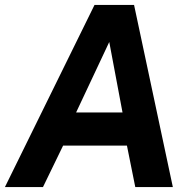

<svg xmlns="http://www.w3.org/2000/svg" viewBox="-42 -762 759 782"><path d="M133 0 215 -169H475L509 0H662L504 -742H343L-22 0ZM403 -591 457 -304H268Z"/></svg>

Font: Cheyenne Sans
Style: Bold Italic
Weight: 700
Italic angle: -8.13011°
Designer: The Public Sans project authors (U.S. Web Design System), Libre Franklin designed by Pablo Impallari and Rodrigo Fuenzal
Foundry: The Cheyenne Sans Project Authors
Version: Version 2.007